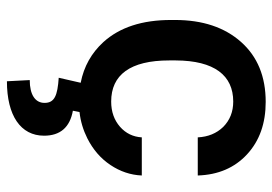

<svg xmlns="http://www.w3.org/2000/svg" viewBox="-138 -440 799 563"><g transform="rotate(90 261.5 -158.5)"><path d="M277.8 -85C199.7 -85 157.2 -140.6 157.2 -255.4V-274.4C157.7 -387.7 201.2 -442.9 277.8 -442.9C307.6 -442.9 332.5 -433.1 352.1 -413.6C371.1 -394 381.3 -369.1 382.8 -338.9H494.6C492.7 -398.4 472.2 -446.8 432.6 -483.4C393.1 -520 341.8 -538.1 278.8 -538.1C204.6 -538.1 146 -514.2 103 -465.8C60.1 -417.5 38.6 -353 38.6 -272.5V-260.3C38.6 -175.8 60.1 -109.9 103.5 -62C135.3 -27.3 174.8 -4.9 222.7 4.4L208 68.8C260.3 72.3 281.7 81.1 281.7 110.4C281.7 137.7 257.8 153.8 214.8 153.8L218.3 220.7C319.3 220.7 377.9 180.2 377.9 111.8C377.9 64.5 353.5 36.1 304.7 27.3L308.6 7.8C335.4 4.9 361.3 -2.9 385.7 -15.1C418.5 -31.7 444.8 -54.2 463.9 -83C482.9 -111.3 493.2 -142.1 494.6 -174.8H382.8C381.3 -149.4 371.1 -127.9 351.6 -110.8C332 -93.8 307.6 -85 277.8 -85Z"/></g></svg>

Font: Roboto Medium
Style: Regular
Weight: 500
Designer: Google
Version: Version 2.137; 2017